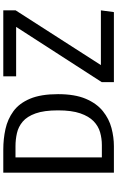

<svg xmlns="http://www.w3.org/2000/svg" viewBox="213 -942 729 1196"><g transform="rotate(-90 578.0 -344.5)"><path d="M100 -689H244Q310 -689 371.5 -675.5Q433 -662 482.5 -626Q532 -590 560.5 -522.5Q589 -455 589 -348Q589 -243 560 -175Q531 -107 483 -68.5Q435 -30 378 -15Q321 0 265 0H100ZM265 -613H195V-75H272Q313 -75 351.5 -86Q390 -97 420.5 -126.5Q451 -156 469.5 -209.5Q488 -263 488 -348Q488 -435 469 -488Q450 -541 418 -568Q386 -595 346 -604Q306 -613 265 -613ZM700 -689H1111V-612L770 -81H1111L1100 0H664V-76L1008 -609H700Z"/></g></svg>

Font: Fira Sans Variable
Style: Regular
Weight: 400
Designer: Carrois Corporate & Edenspiekermann AG
Foundry: Carrois Corporate GbR & Edenspiekermann AG
Version: Version 4.202